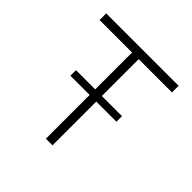

<svg xmlns="http://www.w3.org/2000/svg" viewBox="-178 -862 1024 1024"><g transform="rotate(45 334.0 -350.0)"><path d="M161 -330V-372H508V-330ZM306 0V-650H61V-700H607V-650H356V0Z"/></g></svg>

Font: Lexend Giga ExtraLight
Style: Regular
Weight: 250
Version: Version 1.007